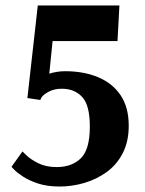

<svg xmlns="http://www.w3.org/2000/svg" viewBox="-20 -670 529 701"><path d="M198 11Q152 11 119 0Q86 -11 64.5 -25Q43 -39 32.5 -50Q22 -61 22 -61L62 -117Q62 -117 77 -102.5Q92 -88 120 -74Q148 -60 187 -60Q242 -60 275 -92Q308 -124 308 -208Q308 -286 280 -316Q252 -346 206 -346Q179 -346 159.5 -336Q140 -326 132 -315L127 -305L80 -312L118 -650H416L409 -520H172L160 -401Q172 -405 187 -407.5Q202 -410 218 -410Q286 -410 338.5 -388Q391 -366 420.5 -322Q450 -278 450 -211Q450 -153 428 -110.5Q406 -68 369 -41.5Q332 -15 287.5 -2Q243 11 198 11Z"/></svg>

Font: Arsenal SC
Style: Bold
Weight: 700
Designer: Andrij Shevchenko
Foundry: Stairsfor
Version: Version 2.001; ttfautohint (v1.8.4.7-5d5b)